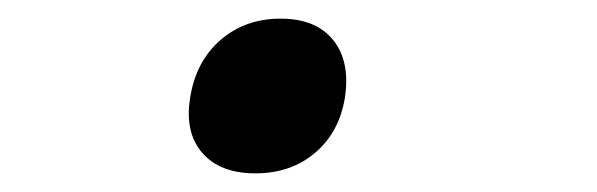

<svg xmlns="http://www.w3.org/2000/svg" viewBox="-20 -446 640 206"><path d="M254 -260Q216 -260 197 -282Q178 -304 184 -341Q190 -380 216.5 -403Q243 -426 281 -426Q319 -426 337.5 -403Q356 -380 350 -341Q344 -304 318 -282Q292 -260 254 -260Z"/></svg>

Font: NKDuy Mono
Style: Italic
Weight: 400
Italic angle: -9°
Monospace: yes
Designer: NKDuy
Foundry: NKDuy
Version: Version 2.251; ttfautohint (v1.8.4.7-5d5b)